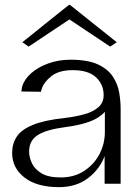

<svg xmlns="http://www.w3.org/2000/svg" viewBox="-20 -757 567 791"><path d="M223 14Q132 14 81 -25.5Q30 -65 30 -127Q30 -165 49 -194Q68 -223 115.5 -242.5Q163 -262 247 -271Q290 -276 326.5 -286Q363 -296 385 -315Q407 -334 407 -365Q407 -409 375.5 -438.5Q344 -468 280 -468Q223 -468 192 -443.5Q161 -419 152 -391Q150 -386 149 -379L68 -380Q69 -385 69.5 -390Q70 -395 71 -400Q80 -430 108 -455Q136 -480 178.5 -495.5Q221 -511 270 -511Q341 -511 382.5 -492Q424 -473 444.5 -442Q465 -411 471 -376Q477 -341 477 -308V0H411V-114Q391 -60 342.5 -23Q294 14 223 14ZM230 -26Q286 -26 327 -53Q368 -80 390 -122.5Q412 -165 412 -213V-296Q388 -270 348 -255.5Q308 -241 247 -233Q171 -223 135.5 -200.5Q100 -178 100 -133Q100 -109 111.5 -84.5Q123 -60 151 -43Q179 -26 230 -26ZM98 -565 72 -583 264 -737H268L461 -583L434 -565L266 -677Z"/></svg>

Font: Panamera
Style: Regular
Weight: 400
Designer: Bastien Sozeau
Foundry: NBR — Bastien Sozeau
Version: Version 3.002; ttfautohint (v1.8.4.7-5d5b);gftools[0.9.33]